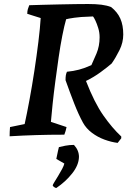

<svg xmlns="http://www.w3.org/2000/svg" viewBox="-20 -672 640 958"><path d="M28 8Q28 -4 28.5 -15Q29 -26 30 -38L103 -53Q114 -103 127 -173Q140 -243 151.5 -318.5Q163 -394 171.5 -463Q180 -532 183 -582L116 -603Q116 -616 119 -626.5Q122 -637 126 -646Q155 -647 194.5 -648Q234 -649 276.5 -650Q319 -651 356.5 -651.5Q394 -652 420 -652Q459 -652 486 -648.5Q513 -645 534 -637Q566 -612 580.5 -579Q595 -546 595 -500Q595 -460 576.5 -422.5Q558 -385 537 -355Q515 -336 481.5 -311.5Q448 -287 409 -268Q451 -160 495 -97Q539 -34 585 9V18L567 41Q535 37 501 24.5Q467 12 438.5 -9.5Q410 -31 394 -60Q372 -100 350.5 -155Q329 -210 307 -272Q307 -287 308.5 -296Q310 -305 314 -314Q346 -317 374.5 -324.5Q403 -332 436 -347Q446 -368 461.5 -405Q477 -442 477 -486Q477 -510 470 -532.5Q463 -555 455.5 -570.5Q448 -586 444 -590Q440 -590 435 -589.5Q430 -589 425 -589Q382 -588 351 -583.5Q320 -579 310 -576Q301 -545 291 -494.5Q281 -444 272.5 -385Q264 -326 256 -265.5Q248 -205 242.5 -152.5Q237 -100 234 -64L312 -38Q310 -28 307.5 -19Q305 -10 301 0Q226 0 160.5 2Q95 4 28 8ZM261 266Q256 266 249.5 261Q243 256 243 253Q243 250 251 237Q259 224 270 206Q281 188 290 171Q299 154 301 144L261 121Q262 117 264.5 104Q267 91 270 78Q273 65 274 62Q285 59 306 55Q327 51 349 51Q374 78 374 111Q373 152 340 193.5Q307 235 261 266Z"/></svg>

Font: Labrada SemiBold
Style: Italic
Weight: 600
Italic angle: -7°
Designer: Mercedes Jáuregui
Foundry: Omnibus-Type Team
Version: Version 1.000; ttfautohint (v1.8.4.7-5d5b)